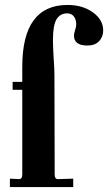

<svg xmlns="http://www.w3.org/2000/svg" viewBox="-20 -756 437 776"><path d="M20 0V-34L57 -32Q70 -32 70 -51V-393H31V-425H70V-486Q70 -736 253 -736Q314 -736 355.5 -706Q397 -676 397 -633Q397 -607 380.5 -589.5Q364 -572 333 -572Q279 -572 279 -612Q279 -620 283 -633Q288 -646 288 -658Q288 -677 278.5 -689.5Q269 -702 251 -702Q224 -702 209 -679Q194 -655 194 -594Q194 -569 197 -518Q200 -482 200 -449L201 -51Q201 -32 214 -32L276 -34V0Z"/></svg>

Font: UnnaBold
Style: Bold
Weight: 700
Designer: Jorge de Buen Unna
Foundry: Omnibus-Type
Version: Version 2.008;hotconv 1.0.109;makeotfexe 2.5.65596